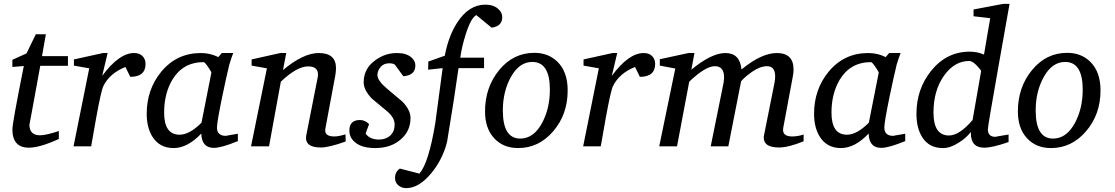

<svg xmlns="http://www.w3.org/2000/svg" viewBox="-20 -756 5759 992"><path d="M331 -416H188Q132 -108 132 -112Q132 -57 187 -57Q218 -57 284 -79V-38Q186 7 129 7Q44 7 44 -88Q44 -120 103 -415L44 -410V-447L117 -480L165 -579H217L197 -466H331Z M732 -426Q732 -359 653 -359L628 -410Q546 -377 514 -311Q502 -286 476 -142Q463 -71 451 0H360L441 -403L362 -417V-449L512 -482H536L508 -364Q595 -482 673 -482Q701 -482 716.5 -466Q732 -450 732 -426Z M1209 -27Q1124 8 1085 8Q1022 8 1020 -66Q949 9 877 9Q803 9 766 -52Q738 -99 738 -168Q738 -293 812 -384Q892 -482 1018 -482Q1066 -482 1108 -461L1126 -482H1185Q1176 -459 1165 -423Q1150 -362 1128 -256Q1101 -125 1101 -97Q1101 -54 1148 -54Q1143 -54 1209 -65ZM1072 -380Q1073 -384 1055.5 -409.5Q1038 -435 1032 -435Q926 -435 871 -345Q828 -273 828 -174Q828 -60 908 -60Q959 -60 1021 -122Z M1766 -25Q1680 6 1638 6Q1561 6 1561 -43Q1561 -49 1562 -55L1621 -354Q1623 -363 1623 -371Q1623 -413 1572 -413Q1514 -413 1431 -334L1370 0H1277L1359 -403L1280 -417V-449L1428 -482H1459L1442 -394Q1547 -482 1627 -482Q1716 -482 1716 -404Q1716 -386 1712 -364L1661 -91Q1654 -51 1707 -51Q1730 -51 1765 -62Z M2126 -418Q2126 -367 2064 -362L2020 -422Q2010 -429 1991 -429Q1962 -429 1946 -409.5Q1930 -390 1930 -368Q1930 -339 1983 -295Q2053 -237 2059 -231Q2101 -188 2101 -146Q2101 -80 2052 -37Q2001 9 1918 9Q1855 9 1820 -16.5Q1785 -42 1785 -81Q1785 -136 1840 -136Q1865 -136 1887 -115L1869 -66Q1890 -35 1938 -35Q1974 -35 1996.5 -56Q2019 -77 2019 -112Q2019 -149 1979 -182Q1905 -244 1902 -246Q1859 -290 1859 -331Q1859 -401 1918 -444Q1969 -482 2031 -482Q2080 -482 2106 -459Q2126 -441 2126 -418Z M2575 -668Q2575 -620 2520 -613L2441 -678Q2413 -664 2386 -578Q2366 -515 2358 -458H2481V-404H2349Q2328 -252 2290 -24Q2268 66 2209 138Q2145 216 2079 216Q2055 216 2038 201.5Q2021 187 2021 164Q2021 132 2046 115L2147 141Q2195 86 2229 -120Q2248 -262 2267 -404L2192 -396L2193 -438L2278 -468Q2297 -569 2342 -639Q2402 -732 2488 -732Q2529 -732 2554 -710Q2575 -691 2575 -668Z M2913 -289Q2913 -165 2838.5 -78Q2764 9 2657 9Q2580 9 2533 -42Q2486 -93 2486 -180Q2486 -305 2559 -394Q2632 -483 2741 -483Q2813 -483 2860 -437Q2913 -385 2913 -289ZM2821 -293Q2821 -436 2730 -436Q2664 -436 2621 -360.5Q2578 -285 2578 -185Q2578 -40 2668 -40Q2738 -40 2782 -123Q2821 -197 2821 -293Z M3365 -426Q3365 -359 3286 -359L3261 -410Q3179 -377 3147 -311Q3135 -286 3109 -142Q3096 -71 3084 0H2993L3074 -403L2995 -417V-449L3145 -482H3169L3141 -364Q3228 -482 3306 -482Q3334 -482 3349.5 -466Q3365 -450 3365 -426Z M4132 -26Q4054 6 4005 6Q3926 6 3926 -45Q3926 -52 3928 -60L3981 -325Q3985 -345 3985 -361Q3985 -414 3943 -414Q3904 -414 3856 -378Q3827 -357 3809 -336L3743 0H3652L3718 -326Q3721 -343 3721 -357Q3721 -414 3673 -414Q3625 -414 3541 -334L3478 0H3386L3469 -402L3389 -417V-450L3537 -482H3568L3552 -396Q3656 -482 3728 -482Q3803 -482 3811 -397Q3914 -482 3994 -482Q4080 -482 4080 -397Q4080 -382 4077 -365L4027 -97Q4018 -51 4073 -51Q4102 -51 4132 -61Z M4657 -27Q4572 8 4533 8Q4470 8 4468 -66Q4397 9 4325 9Q4251 9 4214 -52Q4186 -99 4186 -168Q4186 -293 4260 -384Q4340 -482 4466 -482Q4514 -482 4556 -461L4574 -482H4633Q4624 -459 4613 -423Q4598 -362 4576 -256Q4549 -125 4549 -97Q4549 -54 4596 -54Q4591 -54 4657 -65ZM4520 -380Q4521 -384 4503.5 -409.5Q4486 -435 4480 -435Q4374 -435 4319 -345Q4276 -273 4276 -174Q4276 -60 4356 -60Q4407 -60 4469 -122Z M5196 -736Q5168 -578 5140 -420Q5084 -105 5084 -88Q5084 -49 5123 -49Q5119 -49 5191 -61V-22Q5107 7 5065 7Q4996 7 4996 -68V-74Q4972 -43 4935 -20Q4891 9 4852 9Q4780 9 4745 -47Q4715 -94 4715 -168Q4715 -295 4790 -389Q4870 -489 4990 -489Q5031 -489 5064 -474L5096 -662L5010 -672V-707L5163 -736ZM5049 -388Q5050 -393 5027 -417Q5004 -441 4988 -441Q4911 -441 4857 -364.5Q4803 -288 4803 -174Q4803 -56 4883 -56Q4937 -56 5005 -136Z M5666 -289Q5666 -165 5591.5 -78Q5517 9 5410 9Q5333 9 5286 -42Q5239 -93 5239 -180Q5239 -305 5312 -394Q5385 -483 5494 -483Q5566 -483 5613 -437Q5666 -385 5666 -289ZM5574 -293Q5574 -436 5483 -436Q5417 -436 5374 -360.5Q5331 -285 5331 -185Q5331 -40 5421 -40Q5491 -40 5535 -123Q5574 -197 5574 -293Z"/></svg>

Font: Apparatus SIL
Style: Italic
Weight: 400
Italic angle: -11°
Version: Version 1.0